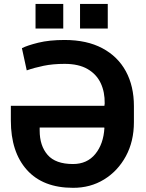

<svg xmlns="http://www.w3.org/2000/svg" viewBox="-20 -919 724 950"><path d="M341.3 10.3Q192.4 10.3 113 -78.4Q33.7 -167 33.7 -322.3V-395.5H496.6L498 -407.2Q499 -463.4 478.3 -507.6Q457.5 -551.8 413.3 -577.4Q369.1 -603 299.8 -603Q241.7 -603 195.8 -593.5Q149.9 -584 112.3 -570.8L88.4 -680.7Q115.2 -694.3 169.7 -707.8Q224.1 -721.2 299.8 -721.2Q409.7 -721.2 486.3 -680.4Q563 -639.6 602.8 -566.2Q642.6 -492.7 642.6 -394V-314.9Q642.6 -219.7 602.8 -146.2Q563 -72.8 494.9 -31Q426.8 10.7 341.3 10.3ZM341.3 -107.4Q411.1 -107.4 451.7 -157.2Q492.2 -207 496.6 -285.6L495.6 -288.1H176.3V-272.9Q176.3 -197.8 215.6 -152.6Q254.9 -107.4 341.3 -107.4ZM376 -777.8V-899.4H513.2V-777.8ZM155.8 -777.8V-899.4H293V-777.8Z"/></svg>

Font: Roboto Slab
Style: Bold
Weight: 700
Designer: Google
Version: Version 2.000; ttfautohint (v1.8.1.43-b0c9)